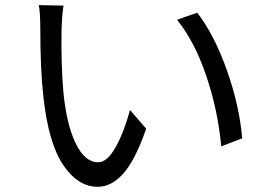

<svg xmlns="http://www.w3.org/2000/svg" viewBox="-20 -718 1040 742"><path d="M225.6 -696.3Q219.7 -662.1 217.8 -599.6Q215.8 -471.7 224.6 -366.2Q236.3 -239.3 272 -165Q307.6 -90.8 359.4 -90.8Q394.5 -90.8 427.2 -149.9Q460 -209 482.4 -293L544.9 -220.7Q502.9 -99.6 457 -47.9Q411.1 3.9 357.4 3.9Q281.2 3.9 224.1 -80.6Q167 -165 147.5 -345.7Q135.7 -449.2 135.7 -610.4Q135.7 -668.9 129.9 -698.2ZM742.2 -668.9Q808.6 -583 856.9 -446.3Q905.3 -309.6 916 -183.6L835 -152.3Q822.3 -291 777.3 -424.3Q732.4 -557.6 664.1 -641.6Z"/></svg>

Font: Nasu
Style: Regular
Weight: 400
Designer: Ryoko NISHIZUKA (kana &amp; ideographs); Paul D. Hunt (Latin, Greek &amp; Cyrillic); Wenlong ZHANG (bopomofo); Sandoll C
Version: Version 2014.1215